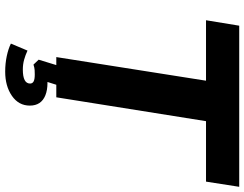

<svg xmlns="http://www.w3.org/2000/svg" viewBox="-121 -624 942 740"><g transform="rotate(90 350.0 -254.0)"><path d="M200 0 291 -577H58L79 -705H700L680 -577H447L355 0ZM256 197Q225 197 196.5 191Q168 185 148 175L175 111Q192 119 210 124Q228 129 248 129Q275 129 288.5 122Q302 115 302 101Q302 92 294 87.5Q286 83 267 83Q259 83 250 83.5Q241 84 229 88L210 68L237 -20H313L289 56L253 42Q265 38 277 36Q289 34 299 34Q327 34 347 42Q367 50 377 65Q387 80 387 102Q387 145 349.5 171Q312 197 256 197Z"/></g></svg>

Font: Nunito Sans 12pt ExtraLight 12pt ExtraBold
Style: Italic
Weight: 800
Italic angle: -9°
Version: Version 3.101;gftools[0.9.27]